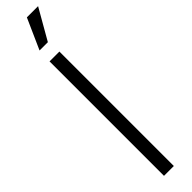

<svg xmlns="http://www.w3.org/2000/svg" viewBox="-331 -901 863 863"><g transform="rotate(-45 101.0 -469.5)"><path d="M125.5 -727.5V0H63V-727.5ZM65.9 -793.9 130.9 -939.5H202.1L118.7 -793.9Z"/></g></svg>

Font: Inter Display Light
Style: Regular
Weight: 300
Designer: Rasmus Andersson
Foundry: rsms
Version: Version 4.000;git-a52131595